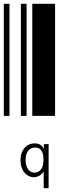

<svg xmlns="http://www.w3.org/2000/svg" viewBox="-20 -610 370 1011"><path d="M0 0V-590H30V0ZM90 0V-590H120V0ZM150 0V-590H270V0ZM210 292Q202 306 188 315Q174 323 158 323Q138 323 122 311Q106 300 97 280Q88 260 88 233Q88 206 98 186Q108 166 125 155Q142 145 162 145Q180 145 192 152Q204 160 211 174V149H236V381H210ZM162 299Q183 299 196 282Q209 265 209 229Q209 167 165 167Q143 167 129 183Q115 200 115 232Q115 263 128 281Q140 299 162 299Z"/></svg>

Font: Libre Barcode 128 Text
Style: Regular
Weight: 400
Version: Version 1.005; ttfautohint (v1.8.3)